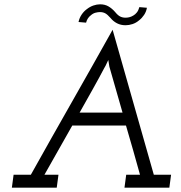

<svg xmlns="http://www.w3.org/2000/svg" viewBox="-20 -870 840 890"><path d="M492 -787Q478 -803 467.5 -808.5Q457 -814 443 -814Q434 -814 422.5 -811Q411 -808 401 -799Q394 -794 388 -785.5Q382 -777 379 -765Q370 -766 361.5 -766.5Q353 -767 344 -768Q348 -787 358.5 -802.5Q369 -818 383 -828Q397 -839 413 -844.5Q429 -850 444 -850Q466 -850 482.5 -840.5Q499 -831 513 -815Q526 -799 537 -793.5Q548 -788 562 -788Q570 -788 579 -790Q588 -792 598 -798Q607 -803 614.5 -812.5Q622 -822 626 -837Q637 -836 643.5 -835.5Q650 -835 661 -834Q658 -816 648 -801Q638 -786 625 -776Q611 -764 594.5 -758.5Q578 -753 562 -753Q540 -753 522.5 -762Q505 -771 492 -787ZM43 -60H123Q218 -230 312.5 -396Q407 -562 502 -732Q550 -562 597.5 -396Q645 -230 693 -60H773L765 0H557L565 -60H629Q613 -117 597 -174Q581 -231 564 -288H315L186 -60H251L243 0H35ZM349 -348H548L487 -561L482 -592Q472 -570 469.5 -565.5Q467 -561 463 -554Q440 -510 408 -453Q376 -396 349 -348Z"/></svg>

Font: Josefin Slab SemiBold
Style: Italic
Weight: 600
Italic angle: -12°
Designer: Santiago Orozco
Foundry: Typemade
Version: Version 2.000